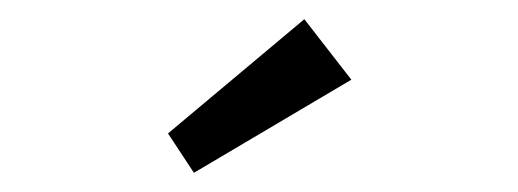

<svg xmlns="http://www.w3.org/2000/svg" viewBox="-20 -782 540 200"><path d="M182 -602 155 -643 297 -762 346 -699Z"/></svg>

Font: Lexend Mega Light
Style: Regular
Weight: 300
Version: Version 1.007